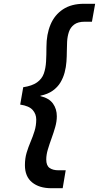

<svg xmlns="http://www.w3.org/2000/svg" viewBox="-20 -831 524 1017"><path d="M252 166Q188 166 150 135Q112 104 112 44Q112 8 121 -22Q130 -52 142 -80Q154 -108 163 -137Q172 -166 172 -198Q172 -227 153 -248.5Q134 -270 87 -277L103 -369Q150 -376 176 -394.5Q202 -413 212 -441Q222 -469 224 -505Q226 -541 226 -582Q226 -649 247.5 -700.5Q269 -752 313.5 -781.5Q358 -811 425 -811H484L467 -716H429Q393 -716 373 -701Q353 -686 345 -662Q337 -638 335.5 -610.5Q334 -583 334 -559Q334 -534 332 -505Q330 -476 322.5 -447.5Q315 -419 300 -394Q285 -369 259 -350.5Q233 -332 194 -324V-322Q240 -311 260.5 -282.5Q281 -254 281 -215Q281 -188 272.5 -158Q264 -128 253 -98Q242 -68 233.5 -39.5Q225 -11 225 14Q225 46 242.5 58.5Q260 71 290 71H328L312 166Z"/></svg>

Font: Rethink Sans SemiBold
Style: Italic
Weight: 600
Italic angle: -10°
Designer: The Rethink Sans project authors (Hans Thiessen). DM Sans designed by Colophon Foundry.
Foundry: Rethink Communications LLC
Version: Version 1.001